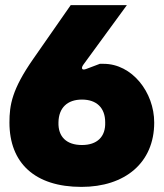

<svg xmlns="http://www.w3.org/2000/svg" viewBox="-20 -720 641 752"><path d="M299 12C469 12 584 -82 584 -240C584 -359 497 -470 386 -470H371L318 -450C300 -443 297 -453 306 -466L477 -700H257L110 -489C27 -370 17 -309 17 -240C17 -82 116 12 299 12ZM301 -152C241 -152 207 -184 209 -241C210 -298 244 -330 301 -330C358 -330 392 -298 392 -241C394 -184 360 -152 301 -152Z"/></svg>

Font: Finlandica Black
Style: Regular
Weight: 900
Designer: Niklas Ekholm, Juho Hiilivirta, Jaakko Suomalainen
Foundry: Helsinki Type Studio
Version: Version 2.000;Glyphs 3.2 (3202)